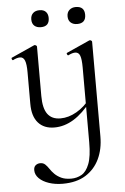

<svg xmlns="http://www.w3.org/2000/svg" viewBox="-57 -601 600 923"><g transform="rotate(-5 242.5 -139.5)"><path d="M142 -387V-148Q142 -89 162.5 -61Q183 -33 225 -33Q264 -33 303 -55.5Q342 -78 371 -117L376 -106Q330 -47 285 -19.5Q240 8 192 8Q142 8 114 -23.5Q86 -55 86 -115V-268Q86 -307 79 -324.5Q72 -342 56 -342Q41 -342 22 -332Q18 -331 16 -337Q14 -343 17 -344L128 -394Q130 -395 131 -395Q134 -395 138 -392.5Q142 -390 142 -387ZM408 -387V70Q408 131 385.5 178.5Q363 226 319 253.5Q275 281 208 281Q172 281 142 271Q112 261 94.5 243.5Q77 226 77 204Q77 188 86.5 180.5Q96 173 109 173Q123 173 132.5 182Q142 191 150.5 204Q159 217 171.5 229.5Q184 242 203 251Q222 260 251 260Q278 260 301 247Q324 234 338 198Q352 162 352 94V-268Q352 -307 345.5 -324.5Q339 -342 322 -342Q308 -342 289 -332Q285 -331 282.5 -337Q280 -343 283 -344L394 -394Q397 -395 398 -395Q401 -395 404.5 -392.5Q408 -390 408 -387ZM169 -478Q149 -478 137.5 -488.5Q126 -499 126 -519Q126 -538 137.5 -549Q149 -560 169 -560Q189 -560 199.5 -549Q210 -538 210 -519Q210 -478 169 -478ZM344 -478Q325 -478 313 -488.5Q301 -499 301 -519Q301 -538 313 -549Q325 -560 344 -560Q386 -560 386 -519Q386 -478 344 -478Z"/></g></svg>

Font: Cormorant Infant Light
Style: Regular
Weight: 400
Version: Version 4.001